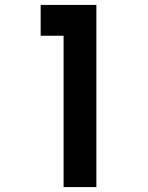

<svg xmlns="http://www.w3.org/2000/svg" viewBox="-20 -759 600 779"><path d="M238 0V-614H145V-739H371V0Z"/></svg>

Font: Involve
Style: Bold
Weight: 700
Designer: Stefan Peev
Foundry: Context Ltd.
Version: Version 1.001